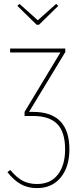

<svg xmlns="http://www.w3.org/2000/svg" viewBox="-20 -768 406 985"><path d="M336 -2Q336 88 291.5 142.5Q247 197 170 197Q122 197 86 176.5Q50 156 18 115L33 104Q64 142 95.5 159Q127 176 170 176Q239 176 276.5 128Q314 80 314 -2Q314 -91 273.5 -132Q233 -173 150 -173H106V-194L290 -499H32V-519H315V-501L129 -194H149Q336 -194 336 -2ZM268 -748 279 -738 180 -641H168L69 -738L80 -748L174 -664Z"/></svg>

Font: Fira Sans Extra Condensed Thin
Style: Regular
Weight: 250
Width: 1
Designer: Carrois Corporate & Edenspiekermann AG
Foundry: Carrois Corporate GbR & Edenspiekermann AG
Version: Version 4.203